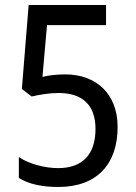

<svg xmlns="http://www.w3.org/2000/svg" viewBox="-20 -734 540 764"><path d="M212 10C367 10 448 -82 448 -229C448 -362 361 -438 240 -438C205 -438 172 -434 149 -428L167 -634H402V-714H94L67 -380L106 -350C135 -357 177 -364 213 -364C307 -364 360 -317 360 -221C360 -120 309 -65 211 -65C160 -65 96 -81 55 -109V-26C94 -1 149 10 212 10Z"/></svg>

Font: Noto Sans Devanagari SemiCondensed
Style: Regular
Weight: 400
Width: 4
Designer: Jelle Bosma - Monotype Design Team
Foundry: Monotype Imaging Inc.
Version: Version 2.004